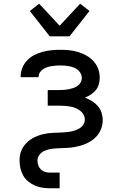

<svg xmlns="http://www.w3.org/2000/svg" viewBox="-20 -795 640 1030"><path d="M250 215Q229 215 208 212Q187 209 167.5 200.5Q148 192 131.5 178.5Q115 165 104.5 146.5Q94 128 89.5 107.5Q85 87 85 66Q85 51 87.5 36.5Q90 22 96 9Q102 -4 111 -15.5Q120 -27 131 -36.5Q142 -46 154.5 -53Q167 -60 180.5 -65.5Q194 -71 208 -74.5Q222 -78 236.5 -80Q251 -82 265.5 -82.5Q280 -83 294.5 -83.5Q309 -84 323.5 -85Q338 -86 352 -88Q366 -90 380 -94.5Q394 -99 406.5 -106.5Q419 -114 427 -126.5Q435 -139 435 -153Q435 -168 428 -180.5Q421 -193 409.5 -201.5Q398 -210 384.5 -215.5Q371 -221 357 -223.5Q343 -226 328.5 -227Q314 -228 300 -228H236V-312H300Q313 -312 325.5 -313Q338 -314 350 -316.5Q362 -319 374 -323Q386 -327 396.5 -334.5Q407 -342 413 -353.5Q419 -365 419 -377Q419 -390 413 -401Q407 -412 397.5 -420Q388 -428 376.5 -432.5Q365 -437 352.5 -439.5Q340 -442 327.5 -443Q315 -444 303 -444Q291 -444 279 -443Q267 -442 255 -440Q243 -438 231.5 -434Q220 -430 210 -423Q200 -416 193.5 -405.5Q187 -395 187 -383V-381H91V-387Q91 -410 100.5 -432.5Q110 -455 126.5 -472Q143 -489 164.5 -500Q186 -511 209 -517Q232 -523 255.5 -525.5Q279 -528 303 -528Q327 -528 351.5 -525.5Q376 -523 399 -516Q422 -509 443.5 -497Q465 -485 481.5 -467Q498 -449 506.5 -426Q515 -403 515 -378Q515 -361 510 -343Q505 -325 494 -311.5Q483 -298 467.5 -288Q452 -278 436 -271Q455 -264 473 -253Q491 -242 504.5 -226.5Q518 -211 524.5 -191Q531 -171 531 -151Q531 -134 527 -118Q523 -102 515 -87.5Q507 -73 495.5 -61Q484 -49 470.5 -40Q457 -31 442 -24.5Q427 -18 411 -13.5Q395 -9 378.5 -6Q362 -3 346 -2Q330 -1 313.5 -0.5Q297 0 280.5 1Q264 2 248 5Q232 8 217 15Q202 22 191.5 35.5Q181 49 181 66Q181 79 185.5 92Q190 105 200 114.5Q210 124 223 127.5Q236 131 250 131H300V215ZM247 -600 140 -736 190 -775 300 -657 410 -775 460 -736 353 -600Z"/></svg>

Font: Iosevka Fixed Curly Md Ex
Style: Regular
Weight: 500
Width: 7
Monospace: yes
Designer: Belleve Invis
Foundry: Belleve Invis
Version: Version 30.1.2